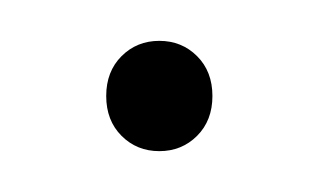

<svg xmlns="http://www.w3.org/2000/svg" viewBox="-20 -407 153 94"><path d="M58 -333Q47 -333 39.5 -340.5Q32 -348 32 -360Q32 -372 39.5 -379.5Q47 -387 58 -387Q69 -387 76.5 -379.5Q84 -372 84 -360Q84 -348 76.5 -340.5Q69 -333 58 -333Z"/></svg>

Font: Poppins Variable
Style: Regular
Weight: 100
Designer: Jonny Pinhorn
Foundry: Indian Type Foundry
Version: Version 6.000